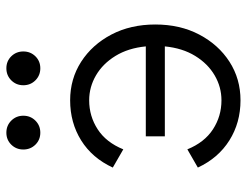

<svg xmlns="http://www.w3.org/2000/svg" viewBox="-105 -647 761 591"><g transform="rotate(-90 275.5 -351.5)"><path d="M495.6 -253.9Q495.6 -177.7 464.6 -118.7Q433.6 -59.6 380.9 -25.6Q328.1 8.3 262.2 8.3Q193.4 8.3 138.9 -25.9Q84.5 -60.1 55.2 -123L111.3 -155.3Q132.8 -102.5 173.1 -76.4Q213.4 -50.3 262.2 -50.3Q303.2 -50.3 339.1 -71.3Q375 -92.3 398.9 -131.3Q422.9 -170.4 428.2 -224.6H151.4V-283.2H428.2Q422.9 -337.4 398.9 -376.5Q375 -415.5 339.1 -436.5Q303.2 -457.5 262.2 -457.5Q213.4 -457.5 173.1 -431.4Q132.8 -405.3 111.3 -352.5L55.2 -384.8Q84.5 -448.2 138.9 -482.2Q193.4 -516.1 262.2 -516.1Q328.1 -516.1 380.9 -482.2Q433.6 -448.2 464.6 -389.2Q495.6 -330.1 495.6 -253.9ZM308.6 -660.2Q308.6 -682.1 323.7 -697.3Q338.9 -712.4 360.8 -712.4Q382.8 -712.4 397.7 -697.3Q412.6 -682.1 412.6 -660.2Q412.6 -638.2 397.7 -623Q382.8 -607.9 360.8 -607.9Q338.9 -607.9 323.7 -623Q308.6 -638.2 308.6 -660.2ZM110.8 -660.2Q110.8 -682.1 125.7 -697.3Q140.6 -712.4 162.6 -712.4Q184.6 -712.4 199.7 -697.3Q214.8 -682.1 214.8 -660.2Q214.8 -638.2 199.7 -623Q184.6 -607.9 162.6 -607.9Q140.6 -607.9 125.7 -623Q110.8 -638.2 110.8 -660.2Z"/></g></svg>

Font: Giphurs Light
Style: Regular
Weight: 300
Version: Version 0.920; ttfautohint (v1.8.4.7-5d5b)